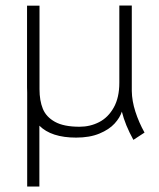

<svg xmlns="http://www.w3.org/2000/svg" viewBox="-20 -496 585 707"><path d="M471.2 19Q440.9 -35.6 428.7 -85Q421.9 -63 401.9 -41Q381.8 -19 346.2 -4.2Q310.5 10.7 260.3 10.7Q168.9 10.7 125 -33.2V190.9H80.1V-154.8Q79.6 -161.6 79.6 -174.8V-475.1H125.5V-167.5Q125.5 -125.5 137.7 -95.5Q149.9 -65.4 182.4 -47.4Q214.8 -29.3 272.9 -29.3Q312 -29.3 345.2 -46.4Q378.4 -63.5 398.9 -100.1Q419.4 -136.7 419.4 -191.4V-475.6H465.3V-161.1Q465.8 -124.5 478.5 -85Q491.2 -45.4 512.2 -7.8Z"/></svg>

Font: Selawik Light
Style: Regular
Weight: 300
Designer: Aaron Bell
Foundry: Microsoft Corporation
Version: Version 1.01